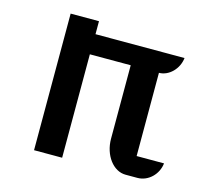

<svg xmlns="http://www.w3.org/2000/svg" viewBox="-86 -666 839 767"><g transform="rotate(15 333.5 -282.5)"><path d="M115.7 0H231.9V-427.7H400.9V-124C400.9 -55.7 442.9 0 494.1 0H543C588.4 0 626 -37.6 630.9 -83.5H517.6V-427.7C558.6 -427.7 596.2 -465.3 601.1 -511.2H232.9V-564.9H115.7Z"/></g></svg>

Font: Atomic Age
Style: Regular
Weight: 400
Designer: James Grieshaber
Foundry: James Grieshaber
Version: Version 1.002